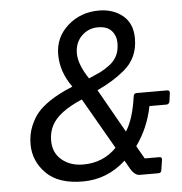

<svg xmlns="http://www.w3.org/2000/svg" viewBox="-52 -774 787 831"><g transform="rotate(-5 341.5 -358.5)"><path d="M603 0H522Q499 0 479 -37L462 -67Q381 7 275 7Q169 7 116 -46.5Q63 -100 63 -173Q63 -215 77.5 -250.5Q92 -286 112 -309Q132 -332 163 -353Q204 -381 265 -406Q216 -474 216 -549Q216 -624 272 -674Q328 -724 408 -724Q469 -724 511 -690Q553 -656 553 -590Q553 -506 492 -455Q442 -413 372 -381L479 -192Q512 -242 526 -342Q528 -354 540 -354H672Q684 -354 683 -342L678 -305Q675 -293 664 -293H590Q572 -200 518 -125L550 -69H613Q626 -69 624 -57L617 -12Q616 0 603 0ZM153 -181Q153 -128 190 -97Q227 -66 283 -66Q370 -66 428 -126L301 -347Q197 -303 168 -246Q153 -217 153 -181ZM340 -435Q373 -449 390.5 -457.5Q408 -466 431 -483Q454 -500 465 -523Q476 -546 476 -577Q476 -608 457 -630Q438 -652 397 -652Q356 -652 326.5 -623Q297 -594 297 -547Q297 -500 340 -435Z"/></g></svg>

Font: Sanchez
Style: Italic
Weight: 400
Designer: Daniel Hernández
Foundry: LatinoType
Version: Version 1.001